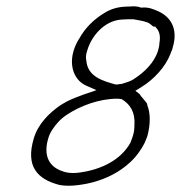

<svg xmlns="http://www.w3.org/2000/svg" viewBox="-20 -600 572 607"><path d="M87 -163C60 -74 98 -33 169 -15C186 -12 207 -12 228 -15C302 -24 366 -56 408 -104C422 -121 436 -142 442 -160L443 -162L444 -165L446 -170C456 -208 456 -243 445 -269L446 -270C444 -276 434 -285 428 -294H427C424 -298 423 -301 422 -302L408 -313L429 -326C466 -349 503 -388 519 -430C521 -437 523 -440 524 -442C526 -448 526 -451 529 -461C540 -511 520 -546 481 -564C465 -571 450 -578 428 -576H425C420 -579 409 -580 402 -580C395 -580 387 -579 378 -579C352 -578 331 -572 310 -559C277 -539 249 -512 230 -477V-476H229C189 -409 209 -348 253 -329L285 -315L244 -301C227 -295 209 -288 191 -279C186 -276 179 -272 172 -268C134 -242 100 -207 87 -163ZM133 -164C136 -174 140 -182 146 -191C157 -208 172 -225 194 -239C234 -265 293 -288 351 -288C357 -288 360 -287 360 -287H364C391 -271 408 -246 405 -204C405 -194 404 -182 400 -170C398 -164 396 -158 393 -151V-150C362 -93 298 -64 235 -55C228 -54 220 -53 212 -53C197 -53 186 -55 174 -60C135 -74 116 -109 133 -164ZM256 -441C269 -485 308 -533 362 -538H363C367 -538 375 -539 383 -539H402C415 -536 431 -535 446 -529H447C459 -523 462 -516 466 -516H471L473 -513C484 -502 488 -486 484 -464C484 -457 482 -449 480 -441C468 -401 435 -371 406 -352C391 -341 376 -339 366 -335C359 -334 355 -334 352 -333H345C305 -344 257 -358 253 -408C251 -417 251 -427 256 -441Z"/></svg>

Font: SolarCharger
Style: 152
Weight: 100
Designer: Mew Too
Foundry: Cannot Into Space Fonts/KineticPlasma Fonts
Version: Version 1.100